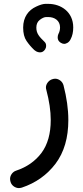

<svg xmlns="http://www.w3.org/2000/svg" viewBox="-20 -691 428 996"><path d="M249 -279.3C231 -272.9 218.3 -253.9 218.3 -238.3C218.3 -233.9 218.8 -229.5 220.2 -225.1C235.4 -168 243.2 -115.7 243.2 -68.4C243.2 2.4 227.1 59.1 195.3 102.1C163.1 145 119.1 175.8 63.5 194.3C43.5 200.7 32.2 220.7 32.2 236.8C32.2 241.7 33.2 247.1 34.7 252.4C41 274.4 62.5 284.7 77.6 284.7C82.5 284.7 87.9 283.7 93.3 282.2C165 258.3 223.6 216.8 268.1 158.2C312.5 99.1 334.5 23.9 334.5 -68.4C334.5 -125.5 325.7 -185.5 309.6 -248C303.7 -271 282.2 -282.7 266.6 -282.7C261.2 -282.7 255.4 -281.7 249 -279.3ZM100.1 -547.9C100.1 -518.6 106 -495.6 117.7 -478.5C129.4 -461.4 142.6 -445.8 157.7 -431.6C171.4 -419.4 184.1 -419.4 188 -419.4C195.3 -419.4 201.7 -421.9 207 -426.8C220.2 -438.5 219.2 -451.2 219.2 -454.6C219.2 -461.9 216.8 -468.3 211.4 -473.6C183.6 -500.5 168.5 -517.1 168.5 -547.9C168.5 -565.9 174.8 -579.1 187 -588.4C199.2 -597.7 210 -602.1 218.3 -602.5H231C262.7 -602.5 291.5 -584.5 291.5 -548.8C291.5 -536.6 288.6 -524.9 282.7 -514.2C280.3 -508.3 279.3 -502.9 279.3 -497.6C279.3 -491.2 279.8 -478.5 295.9 -468.8C301.8 -465.3 307.6 -463.4 313 -463.4C321.3 -463.4 337.9 -469.2 346.2 -487.3C355.5 -504.4 359.9 -524.9 359.9 -548.8C359.9 -629.9 295.4 -670.9 231 -670.9H213.9C202.6 -670.4 187 -666 167.5 -656.7C127.9 -638.7 100.1 -602.5 100.1 -547.9Z"/></svg>

Font: Mikhak Medium
Style: Regular
Weight: 500
Designer: Amin Abedi
Version: Version 3.2